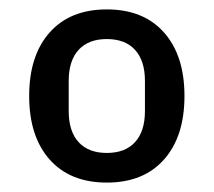

<svg xmlns="http://www.w3.org/2000/svg" viewBox="-20 -724 454 408"><path d="M207 -336Q129 -336 85.5 -385Q42 -434 42 -520Q42 -606 85.5 -655Q129 -704 207 -704Q285 -704 328.5 -655Q372 -606 372 -520Q372 -434 328.5 -385Q285 -336 207 -336ZM207 -399Q246 -399 267 -422Q288 -445 288 -488V-552Q288 -595 267 -618Q246 -641 207 -641Q168 -641 147 -618Q126 -595 126 -552V-488Q126 -445 147 -422Q168 -399 207 -399Z"/></svg>

Font: IBM Plex Sans Hebrew Medium
Style: Regular
Weight: 500
Designer: Mike Abbink, Paul van der Laan, Pieter van Rosmalen, Yanek Iontef
Foundry: Bold Monday
Version: Version 1.2